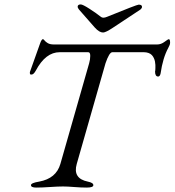

<svg xmlns="http://www.w3.org/2000/svg" viewBox="-20 -843 789 868"><path d="M607 -822Q622 -822 622 -812Q622 -806 615 -800L491 -718Q458 -696 446 -696Q429 -696 409 -718L337 -800Q331 -808 331 -812Q331 -823 345 -823Q354 -823 385 -803Q416 -783 436 -767Q445 -759 464 -767Q599 -822 607 -822ZM327 -102Q308 -36 377 -22Q402 -17 402 -6Q402 5 372 5Q346 5 315.5 2.5Q285 0 265 0Q242 0 205.5 2.5Q169 5 144 5Q120 5 120 -6Q120 -16 157 -22Q234 -36 253 -102L383 -557Q388 -574 388 -590.5Q388 -607 379 -607H250Q186 -607 142 -524Q132 -506 123 -506Q117 -506 116 -507.5Q115 -509 115 -517Q115 -518 161 -646Q168 -666 174 -666Q177 -666 181.5 -660Q186 -654 196 -648Q206 -642 223 -642H691Q708 -642 724 -654Q740 -666 743 -666Q749 -666 749 -650Q749 -641 741 -627Q716 -581 706 -511Q703 -497 695 -497Q681 -497 681 -520L682 -525Q682 -530 682.5 -535.5Q683 -541 682.5 -549.5Q682 -558 680.5 -565.5Q679 -573 675.5 -580.5Q672 -588 666.5 -594Q661 -600 651.5 -603.5Q642 -607 630 -607H488Q474 -607 457 -557Z"/></svg>

Font: EB Garamond 12
Style: Italic
Weight: 400
Italic angle: -17°
Version: Version 0.016; ttfautohint (v1.8.4)